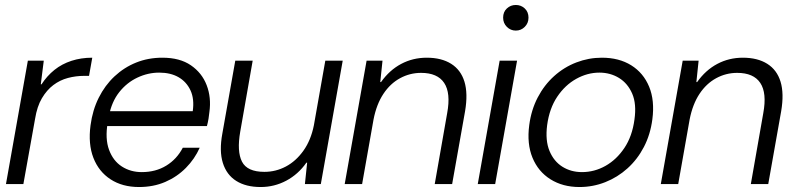

<svg xmlns="http://www.w3.org/2000/svg" viewBox="-20 -740 3194 772"><path d="M4 0 92 -496H156L144 -401H147Q169 -435 199 -459Q229 -483 267.5 -495.5Q306 -508 351 -508L338 -435H319Q285 -435 253 -426.5Q221 -418 194.5 -398Q168 -378 148.5 -345Q129 -312 121 -262L74 0Z M539 12Q472 12 424.5 -19Q377 -50 355.5 -105.5Q334 -161 344 -236Q352 -297 377 -347Q402 -397 440.5 -433Q479 -469 527.5 -488.5Q576 -508 633 -508Q703 -508 747.5 -477.5Q792 -447 811 -397.5Q830 -348 822 -290Q821 -278 818.5 -263Q816 -248 812 -233H397L407 -293H755Q762 -342 746 -376.5Q730 -411 698 -429.5Q666 -448 620 -448Q575 -448 532.5 -428Q490 -408 459.5 -369.5Q429 -331 418 -274L413 -247Q402 -182 418.5 -137.5Q435 -93 470 -70.5Q505 -48 550 -48Q606 -48 648.5 -74Q691 -100 715 -146H783Q763 -101 727.5 -65Q692 -29 644.5 -8.5Q597 12 539 12Z M1028 12Q969 12 930 -12.5Q891 -37 876 -85Q861 -133 874 -203L926 -496H996L946 -211Q932 -131 953 -90Q974 -49 1043 -49Q1089 -49 1129.5 -70.5Q1170 -92 1200 -134Q1230 -176 1242 -236L1288 -496H1358L1270 0H1206L1215 -86H1212Q1179 -39 1131 -13.5Q1083 12 1028 12Z M1366 0 1454 -496H1518L1509 -410H1512Q1546 -458 1593 -483Q1640 -508 1696 -508Q1755 -508 1794 -483.5Q1833 -459 1847.5 -411.5Q1862 -364 1850 -293L1798 0H1728L1778 -285Q1793 -366 1766 -406.5Q1739 -447 1673 -447Q1628 -447 1588.5 -425.5Q1549 -404 1521.5 -362.5Q1494 -321 1482 -260L1436 0Z M1901 0 1989 -496H2059L1971 0ZM2054 -617Q2033 -617 2018 -632Q2003 -647 2003 -669Q2003 -692 2018 -706Q2033 -720 2054 -720Q2075 -720 2090 -706Q2105 -692 2105 -669Q2105 -647 2090 -632Q2075 -617 2054 -617Z M2310 12Q2243 12 2193.5 -19Q2144 -50 2121 -106Q2098 -162 2108 -237Q2116 -298 2142 -348Q2168 -398 2208 -434Q2248 -470 2297.5 -489Q2347 -508 2400 -508Q2469 -508 2518 -477.5Q2567 -447 2590 -391.5Q2613 -336 2603 -260Q2595 -199 2569 -149Q2543 -99 2503 -63Q2463 -27 2413.5 -7.5Q2364 12 2310 12ZM2320 -48Q2370 -48 2414.5 -73Q2459 -98 2490.5 -145Q2522 -192 2531 -259Q2540 -322 2522 -363.5Q2504 -405 2469 -426.5Q2434 -448 2390 -448Q2342 -448 2297 -423Q2252 -398 2220.5 -351Q2189 -304 2180 -237Q2172 -175 2189.5 -133Q2207 -91 2241.5 -69.5Q2276 -48 2320 -48Z M2637 0 2725 -496H2789L2780 -410H2783Q2817 -458 2864 -483Q2911 -508 2967 -508Q3026 -508 3065 -483.5Q3104 -459 3118.5 -411.5Q3133 -364 3121 -293L3069 0H2999L3049 -285Q3064 -366 3037 -406.5Q3010 -447 2944 -447Q2899 -447 2859.5 -425.5Q2820 -404 2792.5 -362.5Q2765 -321 2753 -260L2707 0Z"/></svg>

Font: DM Sans 36pt Light
Style: Italic
Weight: 300
Italic angle: -10°
Designer: Colophon Foundry, Jonny Pinhorn
Foundry: Colophon Foundry
Version: Version 4.004;gftools[0.9.30]